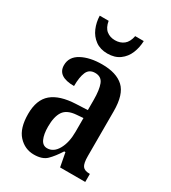

<svg xmlns="http://www.w3.org/2000/svg" viewBox="-185 -846 849 952"><g transform="rotate(30 239.5 -370.0)"><path d="M162 10Q110 10 73.5 -29.5Q37 -69 37 -151Q37 -232 82 -270Q127 -308 218 -312L284 -315V-373Q284 -430 272 -461.5Q260 -493 224 -493Q190 -493 177.5 -464Q165 -435 165 -384Q70 -384 70 -449Q70 -497 116.5 -522Q163 -547 233 -547Q315 -547 356.5 -508.5Q398 -470 398 -375V-118Q398 -76 409 -61Q420 -46 448 -46H451V0H307L292 -79H285Q259 -38 234.5 -14Q210 10 162 10ZM203 -50Q240 -50 262.5 -90Q285 -130 285 -191V-270L247 -267Q194 -263 174 -233Q154 -203 154 -146Q154 -102 166 -76Q178 -50 203 -50ZM227 -606Q186 -606 158 -626.5Q130 -647 116 -680Q102 -713 101 -750H152Q158 -714 178 -698Q198 -682 227 -682Q256 -682 276.5 -698Q297 -714 304 -750H353Q352 -713 338.5 -680Q325 -647 297 -626.5Q269 -606 227 -606Z"/></g></svg>

Font: Noto Serif Khmer ExtraCondensed SemiBold
Style: Regular
Weight: 600
Width: 2
Designer: Danh Hong and the Monotype Design Team
Foundry: Monotype Imaging Inc.
Version: Version 2.004; ttfautohint (v1.8.4.7-5d5b)